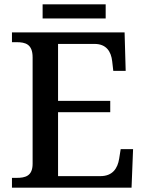

<svg xmlns="http://www.w3.org/2000/svg" viewBox="-20 -863 671 883"><path d="M176 -778H466V-843H176ZM35 0H585L592 -177H535L528 -133C521 -89 498 -53 442 -53H247V-347H487V-399H247V-661H415C469 -661 491 -626 496 -581L501 -537H558L553 -714H35V-669H56C97 -669 130 -660 130 -599V-110C130 -53 96 -45 56 -45H35Z"/></svg>

Font: Noto Serif Yezidi Medium
Style: Regular
Weight: 500
Designer: Dalton Maag Ltd
Foundry: Dalton Maag Ltd
Version: Version 1.001